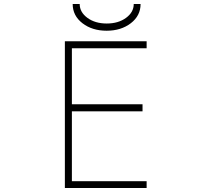

<svg xmlns="http://www.w3.org/2000/svg" viewBox="-20 -939 1040 961"><path d="M339.8 -381.8V-32.2H713.9V2H304.7V-732.4H713.9V-697.3H339.8V-417H693.4V-381.8ZM343.8 -918.9H378.9Q378.9 -877.9 417.5 -849.6Q456.1 -821.3 514.2 -821.3Q572.3 -821.3 610.8 -849.6Q649.4 -877.9 649.4 -918.9H683.6Q683.6 -860.4 634.8 -822.8Q585.9 -785.2 513.7 -785.2Q441.4 -785.2 392.6 -822.8Q343.8 -860.4 343.8 -918.9Z"/></svg>

Font: GenEi Gothic M ExtraLight
Style: Regular
Weight: 200
Designer: o_tamon (Modified); [Source Han Sans]
Ryoko NISHIZUKA  (kana & ideographs); Paul D. Hunt (Latin, Greek & Cyrillic); Wenl
Version: Version 1.1a;Original Version 1.004